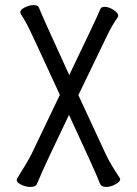

<svg xmlns="http://www.w3.org/2000/svg" viewBox="-20 -727 540 757"><path d="M99 10Q82 10 64 1.5Q46 -7 46 -17Q46 -20 48 -24Q90 -91 104 -119L216 -353Q99 -608 86 -631.5Q73 -655 62 -672Q60 -677 60 -679Q60 -689 78 -698Q96 -707 112 -707Q130 -707 133 -698Q147 -662 253 -431Q359 -651 376 -692Q379 -700 393 -700Q409 -700 427.5 -688Q446 -676 446 -665L445 -660Q422 -628 402 -586L289 -352L397 -119Q416 -79 453 -24L454 -20Q454 -11 435.5 -0.5Q417 10 398 10Q381 10 375 -1Q360 -42 252 -274Q156 -73 149 -56Q135 -22 125 -1Q121 10 99 10Z"/></svg>

Font: LXGW WenKai Mono TC
Style: Regular
Weight: 400
Designer: LXGW / Fontworks Inc.
Foundry: LXGW / Fontworks Inc.
Version: Version 1.330